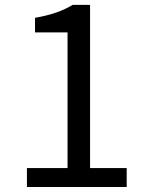

<svg xmlns="http://www.w3.org/2000/svg" viewBox="-20 -753 595 773"><path d="M88.4 0H490.1V-76.3H342.6V-733.4H272.6C233.4 -709.6 186.3 -692.6 121 -681.3V-622.5H251.9V-76.3H88.4Z"/></svg>

Font: Source Han Sans JP VF
Style: Regular
Weight: 250
Designer: Ryoko NISHIZUKA 西塚涼子 (kana, bopomofo & ideographs); Paul D. Hunt (Latin, Greek & Cyrillic); Sandoll Communications 산돌커뮤니
Foundry: Adobe
Version: Version 2.004;hotconv 1.0.118;makeotfexe 2.5.65603